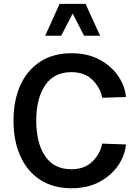

<svg xmlns="http://www.w3.org/2000/svg" viewBox="-20 -981 735 1006"><path d="M169.9 -348.6Q169.9 -232.4 216.3 -163.3Q262.7 -94.2 354 -94.2Q422.9 -94.2 463.9 -134.5Q504.9 -174.8 515.6 -228.5L640.1 -224.1Q634.3 -164.6 597.7 -112.1Q561 -59.6 499.3 -27.1Q437.5 5.4 355 5.4Q259.3 5.4 191.2 -38.6Q123 -82.5 86.9 -162.4Q50.8 -242.2 50.8 -348.6Q50.8 -455.6 86.9 -534.9Q123 -614.3 191.2 -658.2Q259.3 -702.1 355 -702.1Q437.5 -702.1 499.3 -669.7Q561 -637.2 597.7 -585Q634.3 -532.7 640.1 -472.7L515.6 -468.8Q504.9 -522.9 463.9 -563Q422.9 -603 354 -603Q262.7 -603 216.3 -533.9Q169.9 -464.8 169.9 -348.6ZM504.4 -793.9H420.4L360.8 -910.2L300.8 -793.9H216.8L292.5 -960.9H428.2Z"/></svg>

Font: Estedad-FD SemiBold
Style: Regular
Weight: 600
Designer: Amin Abedi
Version: Version 7.3